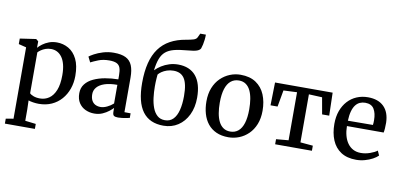

<svg xmlns="http://www.w3.org/2000/svg" viewBox="-93 -1177 3618 1730"><g transform="rotate(10 1716.0 -312.0)"><path d="M21 239.5V194L90 182.5V-470.5L20 -488V-538.5L162.5 -559.5H167.5L188 -542.5L187.5 -483.5Q202.5 -501 227 -519.2Q251.5 -537.5 284.2 -550Q317 -562.5 357 -562.5Q414.5 -562.5 463.5 -534.5Q512.5 -506.5 542 -447.2Q571.5 -388 571.5 -294Q571.5 -230.5 552 -175.2Q532.5 -120 495.8 -78Q459 -36 407 -12.5Q355 11 290 11Q265 11 238 6.8Q211 2.5 195 -3.5L197.5 80V182.5L295.5 194V239.5ZM292 -38.5Q338.5 -38.5 375.2 -63.8Q412 -89 433.5 -142Q455 -195 455 -279.5Q455 -336.5 444.2 -377.5Q433.5 -418.5 414 -444.5Q394.5 -470.5 369.5 -482.8Q344.5 -495 315.5 -495Q288 -495 265 -486.8Q242 -478.5 224.5 -466.5Q207 -454.5 197.5 -443.5V-70Q205 -59 231.2 -48.8Q257.5 -38.5 292 -38.5Z M797 10.5Q753.5 10.5 716.2 -6.8Q679 -24 656.2 -59Q633.5 -94 633.5 -147Q633.5 -196.5 660.8 -231.2Q688 -266 734.2 -287.5Q780.5 -309 838.5 -319.5Q896.5 -330 958.5 -330.5V-368Q958.5 -410.5 949.5 -436Q940.5 -461.5 916.8 -473Q893 -484.5 849.5 -484.5Q792.5 -484.5 749.5 -467.2Q706.5 -450 682 -437L657.5 -486Q669 -496 701.5 -513.8Q734 -531.5 780.2 -545.8Q826.5 -560 878 -560Q947 -560 987.5 -539.8Q1028 -519.5 1046 -476.5Q1064 -433.5 1064 -366V-49L1120.5 -48.5V-6.5Q1109.5 -4 1091.5 -0.5Q1073.5 3 1053.2 5.8Q1033 8.5 1015.5 8.5Q988.5 8.5 977 0.2Q965.5 -8 965.5 -37V-70.5Q953.5 -57.5 929.5 -38.2Q905.5 -19 872 -4.2Q838.5 10.5 797 10.5ZM843 -57.5Q870 -57.5 902 -72.5Q934 -87.5 958.5 -110V-280.5Q888.5 -280.5 842.2 -264.8Q796 -249 773 -221.8Q750 -194.5 750 -159.5Q750 -124.5 762 -101.8Q774 -79 795.2 -68.2Q816.5 -57.5 843 -57.5Z M1430 10Q1366.5 10 1318.8 -11.2Q1271 -32.5 1239 -75.5Q1207 -118.5 1191 -183.8Q1175 -249 1175 -337.5Q1175 -441 1194.8 -519.2Q1214.5 -597.5 1254.5 -652.5Q1294.5 -707.5 1355 -741Q1415.5 -774.5 1496.5 -788Q1537.5 -795 1563.5 -802.8Q1589.5 -810.5 1597.5 -829.5L1614 -864.5H1665.5Q1665.5 -840.5 1662.8 -817Q1660 -793.5 1655.5 -772.5Q1651 -751.5 1645 -735Q1637.5 -721 1620.5 -713.2Q1603.5 -705.5 1578 -701.8Q1552.5 -698 1518.5 -695Q1450.5 -689.5 1404.5 -677.2Q1358.5 -665 1329.5 -640.5Q1300.5 -616 1284.5 -574.2Q1268.5 -532.5 1260.5 -467Q1284.5 -491.5 1316.5 -511.8Q1348.5 -532 1387 -544Q1425.5 -556 1467 -556Q1520 -556 1561 -539Q1602 -522 1630 -488.5Q1658 -455 1672.2 -405.5Q1686.5 -356 1686.5 -291Q1686.5 -201.5 1653.5 -133.5Q1620.5 -65.5 1562.8 -27.8Q1505 10 1430 10ZM1435 -41Q1481 -41 1510.2 -71Q1539.5 -101 1553.5 -156Q1567.5 -211 1567.5 -285Q1567.5 -343 1559 -383.2Q1550.5 -423.5 1533.8 -447.8Q1517 -472 1492.5 -483Q1468 -494 1436 -494Q1403 -494 1375.5 -484.5Q1348 -475 1328.2 -461.2Q1308.5 -447.5 1299 -434.5Q1297.5 -418 1296 -399.8Q1294.5 -381.5 1294 -362.5Q1293.5 -343.5 1293.5 -325Q1293.5 -273 1299.8 -222.8Q1306 -172.5 1321.5 -131.5Q1337 -90.5 1364.5 -65.8Q1392 -41 1435 -41Z M1774.5 -274Q1774.5 -344.5 1796.2 -398.2Q1818 -452 1855.5 -488.5Q1893 -525 1940 -544Q1987 -563 2037 -563Q2123 -563 2178.5 -525.5Q2234 -488 2260.8 -423.5Q2287.5 -359 2287.5 -277.5Q2287.5 -207 2265.8 -153Q2244 -99 2206.5 -62.5Q2169 -26 2122 -7.5Q2075 11 2025 11Q1960.5 11 1913.2 -10.5Q1866 -32 1835.2 -70.5Q1804.5 -109 1789.5 -161Q1774.5 -213 1774.5 -274ZM2032 -42.5Q2075 -42.5 2105.2 -67.5Q2135.5 -92.5 2151.2 -142.8Q2167 -193 2167 -269Q2167 -320 2159.8 -364Q2152.5 -408 2136.8 -440.5Q2121 -473 2095 -491.2Q2069 -509.5 2032 -509.5Q1988.5 -509.5 1957.8 -484.5Q1927 -459.5 1911 -409.5Q1895 -359.5 1895 -283Q1895 -231 1902.5 -187.2Q1910 -143.5 1926.2 -111Q1942.5 -78.5 1968.8 -60.5Q1995 -42.5 2032 -42.5Z M2451.5 0V-46.5L2564.5 -56.5V-496L2441 -490.5L2414 -338.5H2349.5L2354 -548H2881L2886.5 -338.5H2821.5L2794.5 -490.5L2673 -496V-56.5L2788 -46.5V0Z M3193 11Q3109.5 11 3054.2 -25Q2999 -61 2972 -125.5Q2945 -190 2945 -274Q2945 -340.5 2964.2 -393.5Q2983.5 -446.5 3018.2 -484.5Q3053 -522.5 3100.2 -542.5Q3147.5 -562.5 3203 -562.5Q3296.5 -562.5 3348.2 -511.8Q3400 -461 3402.5 -365.5Q3402.5 -335 3401 -312.8Q3399.5 -290.5 3396 -274H3060Q3060.5 -226.5 3071.2 -186.8Q3082 -147 3102.8 -118Q3123.5 -89 3154 -73Q3184.5 -57 3225 -57Q3266 -57 3308 -71.8Q3350 -86.5 3372.5 -104.5L3391.5 -62.5Q3374 -44.5 3342.8 -27.5Q3311.5 -10.5 3272.5 0.2Q3233.5 11 3193 11ZM3060 -323 3289 -324.5Q3290.5 -334 3291 -346.2Q3291.5 -358.5 3291.5 -368.5Q3291.5 -431.5 3267.8 -470.5Q3244 -509.5 3187 -509.5Q3160.5 -509.5 3138 -499.5Q3115.5 -489.5 3098.8 -467.5Q3082 -445.5 3072 -410Q3062 -374.5 3060 -323Z"/></g></svg>

Font: Merriweather 36pt Medium
Style: Regular
Weight: 500
Version: Version 2.100